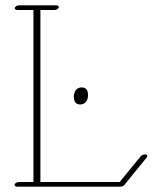

<svg xmlns="http://www.w3.org/2000/svg" viewBox="-20 -697 594 726"><path d="M259.3 -332.3C259.3 -320.1 261.7 -302 282.7 -302C301.8 -302 308.6 -316.2 310.5 -322C312 -326.4 313 -331.8 313 -336.7C313 -348.9 310.1 -366.5 289.1 -366.5C270 -366.5 263.7 -352.3 261.7 -346.4C260.3 -342 259.3 -337.2 259.3 -332.3ZM35.2 2.4C35.2 6.3 39.1 8.8 44.9 8.8H435.5C440.9 8.8 447.3 6.3 450.2 2.4L535.2 -102.1C536.6 -103.5 537.1 -105 537.1 -106.4C537.1 -118.2 517.1 -111.8 512.7 -106.9L432.6 -8.8H132.8V-659.2H186C192.9 -659.2 200.2 -663.1 202.1 -668C204.1 -672.9 199.2 -676.8 192.4 -676.8H51.8C44.9 -676.8 38.1 -672.9 36.1 -668C34.2 -663.1 38.6 -659.2 45.4 -659.2H106.4V-8.8H51.3C44.4 -8.8 35.2 -4.4 35.2 2.4Z"/></svg>

Font: WireWyrm
Style: Light
Weight: 200
Version: Version 001.000